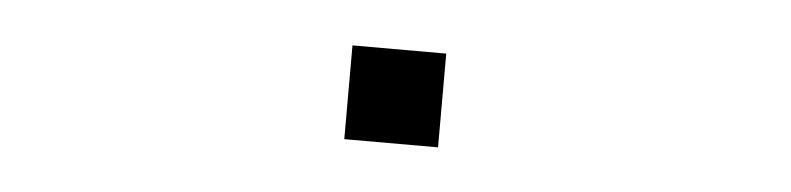

<svg xmlns="http://www.w3.org/2000/svg" viewBox="-25 -753 1050 255"><g transform="rotate(5 500.0 -625.5)"><path d="M562.5 -562.5H437.5V-687.5H562.5Z"/></g></svg>

Font: ChillBitmapSE 16px
Style: Regular
Weight: 400
Designer: Designed by Warren2060
Foundry: ChillType
Version: Version 1.000